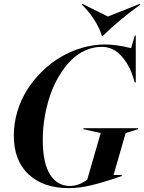

<svg xmlns="http://www.w3.org/2000/svg" viewBox="-20 -952 740 984"><path d="M50.8 -257.8Q50.8 -319.8 68.8 -380.1Q86.9 -440.4 118.9 -491.2Q150.9 -542 195.3 -585.7Q239.7 -629.4 291 -659.7Q342.3 -689.9 400.9 -707Q459.5 -724.1 518.1 -724.1Q577.1 -724.1 651.9 -705.1L670.9 -770H675.8V-529.8H669.9Q650.9 -607.9 606.7 -659.9Q562.5 -711.9 502 -711.9Q456.1 -711.9 414.3 -692.4Q372.6 -672.9 339.8 -638.7Q307.1 -604.5 280.3 -558.6Q253.4 -512.7 235.8 -460Q218.3 -407.2 208.7 -350.1Q199.2 -293 199.2 -236.8Q199.2 -115.7 236.6 -57.4Q273.9 1 337.9 1Q383.3 1 426.8 -30.8L496.1 -270L407.2 -290L408.2 -294.9H688L687 -290L624 -270L562 -55.2H604V-49.8Q517.1 -19.5 452.9 -3.7Q388.7 12.2 332 12.2Q202.6 12.2 126.7 -58.1Q50.8 -128.4 50.8 -257.8ZM398.9 -929.2 402.8 -932.1 533.2 -867.2 695.8 -932.1 700.2 -929.2Q590.8 -850.1 506.8 -768.1H502Q491.2 -806.6 463.6 -849.9Q436 -893.1 398.9 -929.2Z"/></svg>

Font: Nyght Serif Medium Italic
Style: Regular
Weight: 500
Italic angle: -16°
Designer: Maksym Kobuzan
Version: Version 0.410;Glyphs 3.1.2 (3151)